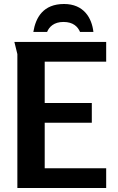

<svg xmlns="http://www.w3.org/2000/svg" viewBox="-20 -942 589 962"><path d="M147 -782H216C226 -807 250 -832 298 -832C347 -832 370 -808 381 -782H448C440 -853 399 -922 301 -922C197 -922 159 -855 147 -782ZM52 -732 67 -671V0H512V-99H204V-327H440V-426H204V-633H512V-732Z"/></svg>

Font: Rosario
Style: Bold
Weight: 700
Designer: Hector Gatti
Foundry: Omnibus Type
Version: Version 1.100